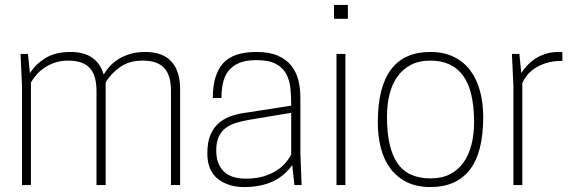

<svg xmlns="http://www.w3.org/2000/svg" viewBox="-20 -748 2335 776"><path d="M708 0H671V-381Q671 -444 643.5 -473.5Q616 -503 557 -503Q501 -503 464 -476Q427 -449 407 -415V0H370V-381Q370 -444 342.5 -473.5Q315 -503 255 -503Q227 -503 204 -495.5Q181 -488 162.5 -476Q144 -464 129.5 -448Q115 -432 105 -415V0H69V-400L63 -530H93L101 -452Q121 -486 161.5 -512Q202 -538 265 -538Q372 -538 399 -447Q409 -464 424 -480.5Q439 -497 459.5 -509.5Q480 -522 506.5 -530Q533 -538 566 -538Q638 -538 673 -499Q708 -460 708 -388Z M967 8Q902 8 860 -25.5Q818 -59 818 -128Q818 -174 831 -204Q844 -234 866.5 -252.5Q889 -271 919 -280.5Q949 -290 984 -294L1157 -321Q1157 -356 1154 -389Q1151 -422 1137.5 -448Q1124 -474 1095.5 -489.5Q1067 -505 1016 -505Q973 -505 945.5 -493Q918 -481 902.5 -460.5Q887 -440 881 -412Q875 -384 875 -352H840Q840 -445 881 -491.5Q922 -538 1017 -538Q1069 -538 1103 -523Q1137 -508 1157 -483Q1177 -458 1185.5 -425Q1194 -392 1194 -355V-130L1199 0H1170L1161 -81Q1099 8 967 8ZM974 -26Q1015 -26 1046 -35.5Q1077 -45 1099 -59.5Q1121 -74 1135 -91Q1149 -108 1157 -123V-292L988 -264Q959 -259 934.5 -251.5Q910 -244 892 -230.5Q874 -217 864 -195Q854 -173 854 -140Q854 -85 884 -55.5Q914 -26 974 -26Z M1376 0H1340V-530H1376ZM1386 -672H1330V-728H1386Z M1720 8Q1665 8 1625 -11.5Q1585 -31 1558.5 -66Q1532 -101 1519.5 -149Q1507 -197 1507 -254Q1507 -538 1720 -538Q1774 -538 1814.5 -518Q1855 -498 1881 -463Q1907 -428 1920 -380Q1933 -332 1933 -276Q1933 -131 1878.5 -61.5Q1824 8 1720 8ZM1720 -27Q1766 -27 1799 -44Q1832 -61 1853.5 -91.5Q1875 -122 1885.5 -163.5Q1896 -205 1896 -254Q1896 -382 1851.5 -442.5Q1807 -503 1720 -503Q1673 -503 1640 -485.5Q1607 -468 1585.5 -437.5Q1564 -407 1554 -365.5Q1544 -324 1544 -276Q1544 -151 1586 -89Q1628 -27 1720 -27Z M2091 0H2055V-400L2049 -530H2079L2087 -453Q2096 -467 2109.5 -482Q2123 -497 2141.5 -509.5Q2160 -522 2184 -530Q2208 -538 2238 -538Q2242 -538 2245.5 -537.5Q2249 -537 2253 -537V-502Q2215 -502 2187 -493Q2159 -484 2139.5 -470.5Q2120 -457 2108.5 -441.5Q2097 -426 2091 -412Z"/></svg>

Font: Tanohe Sans ExtraLight
Style: Regular
Weight: 250
Designer: Village Type and Design LLC & Cristiano Sobral
Foundry: Cooper Hewitt Smithsonian Design Museum
Version: Version 1.00;September 29, 2021;FontCreator 13.0.0.2655 64-b